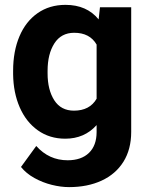

<svg xmlns="http://www.w3.org/2000/svg" viewBox="-20 -558 611 786"><path d="M65.9 125.5 128.4 39.6Q180.7 98.1 256.8 98.1Q313 98.1 344.2 67.9Q375.5 37.6 375.5 -17.6V-45.9Q325.7 9.8 247.1 9.8Q183.1 9.8 135 -24.4Q86.9 -58.6 60.8 -118.4Q34.7 -178.2 33.7 -253.9V-268.1Q33.7 -348.1 59.6 -409.2Q85.4 -470.2 134 -504.2Q182.6 -538.1 248 -538.1Q335.4 -538.1 383.8 -478.5L389.2 -528.3H517.1V-18.1Q517.1 53.2 485.4 104Q453.6 154.8 396 181.4Q338.4 208 262.7 208Q229 208 191.9 198.7Q154.8 189.5 121.1 170.9Q87.4 152.3 65.9 125.5ZM174.8 -257.8Q174.8 -190.4 202.1 -147.7Q229.5 -105 282.7 -105Q347.2 -105 375.5 -153.8V-375.5Q347.7 -423.8 283.7 -423.8Q230.5 -423.8 202.6 -380.4Q174.8 -336.9 174.8 -268.1Z"/></svg>

Font: Mardoto
Style: Bold
Weight: 700
Designer: Christian Robertson, Vahan Hovhannisyan
Foundry: Google
Version: Version 1.000